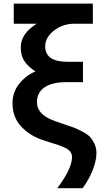

<svg xmlns="http://www.w3.org/2000/svg" viewBox="-20 -792 589 1043"><path d="M47.9 -232.4Q47.9 -289.1 82.5 -334.5Q117.2 -379.9 170.9 -403.3V-405.3Q132.8 -429.7 112.8 -459.5Q92.8 -489.3 92.8 -535.2Q92.8 -609.4 179.7 -663.1H54.7V-772.5H484.4V-663.1H384.8Q321.3 -663.1 273.4 -626Q225.6 -588.9 225.6 -540Q225.6 -456.1 348.6 -456.1H430.7V-345.7H340.8Q262.7 -345.7 221.7 -317.4Q180.7 -289.1 180.7 -236.3Q180.7 -168.9 277.3 -134.8Q290 -129.9 326.7 -117.7Q363.3 -105.5 380.4 -99.1Q397.5 -92.8 425.8 -78.1Q454.1 -63.5 467.8 -49.3Q481.4 -35.2 492.7 -11.7Q503.9 11.7 503.9 39.1Q503.9 82 482.4 134.8Q460.9 187.5 428.7 230.5H291Q371.1 124 371.1 61.5Q371.1 44.9 362.3 32.7Q353.5 20.5 334.5 11.2Q315.4 2 297.9 -3.9Q280.3 -9.8 251 -18.6Q221.7 -27.3 203.1 -34.2Q136.7 -58.6 92.3 -107.9Q47.9 -157.2 47.9 -232.4Z"/></svg>

Font: Gothic A1
Style: Bold
Weight: 700
Version: Version 2.50